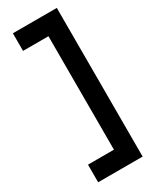

<svg xmlns="http://www.w3.org/2000/svg" viewBox="-208 -650 711 897"><g transform="rotate(-30 147.5 -202.0)"><path d="M35 199V104H175V-508H38V-603H275V199Z"/></g></svg>

Font: Darker Grotesque Light
Style: Bold
Weight: 700
Version: Version 1.000;gftools[0.9.28]